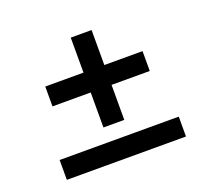

<svg xmlns="http://www.w3.org/2000/svg" viewBox="-93 -614 786 727"><g transform="rotate(-20 300.0 -250.5)"><path d="M258 -501H342V-360H496V-280H342V-139H258V-280H104V-360H258ZM60 0V-80H540V0Z"/></g></svg>

Font: Livvic Medium
Style: Regular
Weight: 500
Designer: Jacques Le Bailly, Baron von Fonthausen
Version: Version 1.001; ttfautohint (v1.8.2)